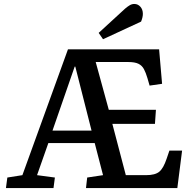

<svg xmlns="http://www.w3.org/2000/svg" viewBox="-20 -949 975 969"><path d="M10 0 17 -53 93 -65 323 -700H783L798 -526L735 -517L724 -555Q716 -582 706.5 -600Q697 -618 679 -627Q661 -636 627 -636H463L529 -395H767L762 -324H547L615 -65H717Q763 -65 784 -82.5Q805 -100 821 -148L835 -189H899L875 0H414L420 -53L500 -65L458 -227H224L167 -65L257 -53L250 0ZM245 -290H442L360 -613H357ZM612 -906Q625 -917 635.5 -923Q646 -929 658 -929Q676 -929 688.5 -915Q701 -901 701 -879Q701 -862 692 -840L500 -751L478 -783Z"/></svg>

Font: Literata 12pt Medium
Style: Italic
Weight: 500
Italic angle: -2°
Designer: Latin by Veronika Burian and Jose Scaglione. Greek by Irene Vlachou. Cyrillic by Vera Evstafieva
Foundry: TypeTogether
Version: Version 3.002